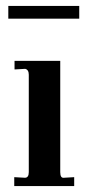

<svg xmlns="http://www.w3.org/2000/svg" viewBox="-20 -627 299 647"><path d="M28 0V-30L64 -28Q77 -28 77 -47V-375Q77 -392 65 -395L29 -393V-422H183V-47Q183 -37 186 -32Q189 -27 196 -28L230 -30V0ZM8 -564V-607H247V-564Z"/></svg>

Font: UnnaMedium
Style: Regular
Weight: 500
Designer: Jorge de Buen Unna
Foundry: Omnibus-Type
Version: Version 2.008;hotconv 1.0.109;makeotfexe 2.5.65596